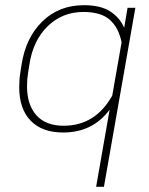

<svg xmlns="http://www.w3.org/2000/svg" viewBox="-20 -500 572 739"><path d="M402 -78Q337 10 223 10Q142 10 98 -35.5Q54 -81 54 -164Q54 -194 58 -219L63 -251Q79 -355 143 -417.5Q207 -480 303 -480Q368 -480 405 -455.5Q442 -431 458 -393L471 -470H501L380 219H350ZM412 -132 448 -337Q437 -393 403 -423.5Q369 -454 301 -454Q220 -454 163.5 -399Q107 -344 93 -251L88 -219Q84 -195 84 -168Q84 -97 120 -56.5Q156 -16 225 -16Q347 -16 412 -132Z"/></svg>

Font: KoHo ExtraLight
Style: Italic
Weight: 275
Italic angle: -10°
Version: Version 1.000; ttfautohint (v1.6)